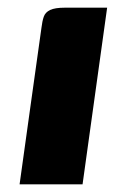

<svg xmlns="http://www.w3.org/2000/svg" viewBox="-20 -480 322 500"><path d="M31 0Q45 -102 59.5 -204.5Q74 -307 88 -408Q90 -425 94 -436.5Q98 -448 110.5 -454Q123 -460 149 -460H259L195 0Z"/></svg>

Font: Genos
Style: Bold Italic
Weight: 700
Italic angle: -8°
Version: Version 1.010